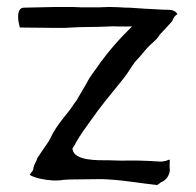

<svg xmlns="http://www.w3.org/2000/svg" viewBox="-20 -522 563 551"><path d="M32 -473C32 -462 35 -451 37 -443L136 -442H167L204 -444C225 -444 243 -445 264 -445L293 -446C302 -447 314 -446 321 -446H359L350 -437C325 -413 296 -380 270 -345C256 -324 241 -307 230 -286C221 -269 212 -256 202 -238V-237C195 -228 189 -219 183 -210L176 -201C158 -179 142 -158 132 -140C128 -132 124 -124 120 -117L114 -108C108 -100 99 -86 87 -68C87 -67 86 -66 86 -66V-64C82 -56 77 -48 75 -35V-34L65 -20C82 -11 104 -6 133 -4C143 -4 153 -4 163 -6H164C170 -6 175 -7 183 -7H184L271 -8C279 -8 285 -7 292 -7C342 -4 383 4 431 9C434 7 439 4 442 1C458 -4 470 -24 467 -40C466 -50 468 -61 467 -64C466 -64 462 -63 455 -60H454C445 -57 434 -59 428 -59C396 -61 366 -62 329 -61C315 -61 304 -62 292 -62C260 -62 193 -60 188 -94V-96C191 -101 195 -106 198 -113C211 -136 226 -156 241 -177C269 -217 291 -243 325 -285C340 -302 354 -325 367 -344C380 -357 391 -371 402 -384C416 -399 427 -405 437 -420V-421C448 -432 460 -446 474 -461C476 -465 479 -476 489 -481C487 -487 479 -494 462 -494H453L396 -497L351 -500H342C326 -501 308 -502 293 -502L265 -501H212C198 -502 184 -502 170 -502H140L49 -500C36 -500 32 -489 32 -473ZM87 -71V-72ZM133 -9ZM167 -442ZM292 -441H293ZM351 -500Z"/></svg>

Font: Vapor
Style: Lit
Weight: 300
Foundry: Cannot Into Space Fonts
Version: Version 0.179